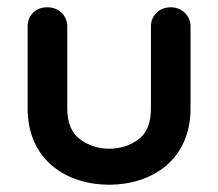

<svg xmlns="http://www.w3.org/2000/svg" viewBox="-20 -492 600 528"><path d="M395 -194C395 -154 384 -126 361 -109C338 -92 311 -83 280 -83C250 -83 223 -92 200 -109C177 -126 165 -154 165 -194V-419C165 -450 141 -472 110 -472C78 -472 56 -450 56 -419V-194C56 -50 165 16 280 16C395 16 504 -50 504 -194V-419C504 -450 479 -472 450 -472C418 -472 395 -450 395 -419Z"/></svg>

Font: Dongle
Style: Regular
Weight: 400
Designer: Yanghee Ryu
Foundry: Yanghee Ryu
Version: Version 2.000